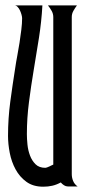

<svg xmlns="http://www.w3.org/2000/svg" viewBox="-20 -704 320 725"><path d="M140.1 -683.6Q136.7 -622.6 127.2 -561.8Q117.7 -501 107.4 -440.2Q97.2 -379.4 89.4 -318.6Q81.5 -257.8 81.5 -197.3Q81.5 -180.2 83.7 -158.2Q85.9 -136.2 93.3 -116.7Q100.6 -97.2 114.3 -83.7Q127.9 -70.3 151.4 -70.3Q153.3 -70.3 157.5 -71.8Q161.6 -73.2 166.3 -75.4Q170.9 -77.6 174.8 -79.6Q178.7 -81.5 181.2 -82.5V-639.6Q181.2 -652.3 174.8 -663.3Q168.5 -674.3 161.1 -683.6H270.5Q263.7 -674.3 257.3 -663.3Q251 -652.3 251 -639.6V-46.4Q251 -33.2 256.1 -20.8Q261.2 -8.3 272.9 0H235.8Q228.5 0 221.7 -4.4Q214.8 -8.8 209.5 -15.1Q193.4 -6.3 177.5 -2.7Q161.6 1 143.1 1Q105 1 79.6 -17.6Q54.2 -36.1 38.8 -64.5Q23.4 -92.8 16.8 -126.7Q10.3 -160.6 10.3 -190.9Q10.3 -256.3 18.8 -319.8Q27.3 -383.3 37.6 -448.2Q40.5 -468.8 45.2 -493.2Q49.8 -517.6 53.7 -542.5Q57.6 -567.4 60.5 -591.6Q63.5 -615.7 63.5 -635.3Q63.5 -640.1 61.3 -648.4Q59.1 -656.7 55.4 -664.6Q51.8 -672.4 46.4 -678Q41 -683.6 35.2 -683.6Z"/></svg>

Font: XAYAX
Style: Regular
Weight: 400
Designer: Peter Wiegel
Foundry: Peter Wiegel
Version: Version 1.000 2009 initial release